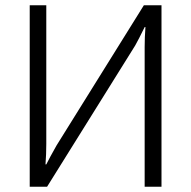

<svg xmlns="http://www.w3.org/2000/svg" viewBox="-20 -710 726 730"><path d="M594 0H530V-531Q530 -568 533 -607H530Q506 -558 494 -537L159 0H93V-690H156V-163Q156 -124 153 -85H156Q169 -111 195 -157L527 -690H594Z"/></svg>

Font: Exo 2.0 Light
Style: Regular
Weight: 300
Designer: Natanael Gama
Version: Version 1.001;PS 001.001;hotconv 1.0.70;makeotf.lib2.5.58329